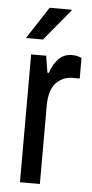

<svg xmlns="http://www.w3.org/2000/svg" viewBox="-53 -755 378 787"><g transform="rotate(5 136.5 -361.5)"><path d="M33 -591 119 -723H209L210 -720L103 -591ZM267 -530V-445H240Q197 -445 169.5 -415.5Q142 -386 142 -321V0H60V-526H122L133 -457H139Q150 -492 172 -515Q194 -538 228 -538Q242 -538 253 -534.5Q264 -531 267 -530Z"/></g></svg>

Font: Archivo Narrow
Style: Regular
Weight: 400
Designer: Hector Gatti
Foundry: Omnibus-Type
Version: Version 1.003